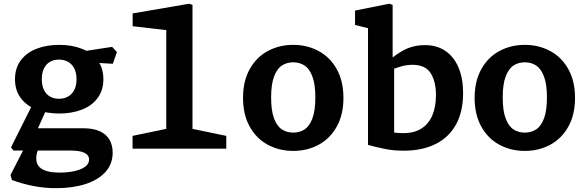

<svg xmlns="http://www.w3.org/2000/svg" viewBox="-20 -796 3140 1028"><path d="M43.9 167.8 36.1 141.3 114.8 -12.4H187.8L176.2 30.2Q167.2 81.2 198.5 104.7Q229.8 128.2 299.3 128.2Q337.8 128.2 373.9 121.1Q409.9 114.1 433.5 98.3Q457 82.5 457 58.2Q457 34.1 431.8 22.1Q406.6 10.1 358.5 10.1H52.5L39 -7.2L154 -236.9L231.1 -216L153.8 -43.9L130.2 -109.2H427.2Q479.6 -109.2 514.3 -93.3Q549.1 -77.4 566.1 -48.2Q583.2 -18.9 583.2 21.6Q583.2 82.3 544.2 125.1Q505.2 167.9 436.8 189.7Q368.3 211.5 281 211.5Q216.9 211.5 158 199.8Q99.2 188.2 43.9 167.8ZM60.3 -371.8Q60.3 -431.8 91.3 -473Q122.2 -514.2 175.9 -535Q229.5 -555.8 296.9 -555.8Q364.3 -555.8 418 -535Q471.6 -514.2 502.5 -473Q533.5 -431.8 533.5 -371.8Q533.5 -312.3 502.5 -270.9Q471.6 -229.4 418 -208.8Q364.3 -188.2 296.9 -188.2Q229.5 -188.2 175.9 -208.8Q122.2 -229.4 91.3 -270.9Q60.3 -312.3 60.3 -371.8ZM389.7 -371.8Q389.7 -406.2 377.5 -429.8Q365.4 -453.4 344.2 -465.2Q323.1 -476.9 295.9 -476.9Q268.8 -476.9 247.9 -465.2Q227 -453.4 215.4 -429.8Q203.8 -406.2 203.8 -371.8Q203.8 -337.8 215.4 -314.2Q227 -290.7 247.9 -278.9Q268.8 -267.2 295.9 -267.2Q323.1 -267.2 344.2 -278.9Q365.4 -290.7 377.5 -314.2Q389.7 -337.8 389.7 -371.8ZM433.3 -463.3 395.3 -516.6 580.1 -545.1 606.1 -517.1 584 -454.5Z M689.8 -68.5 903.2 -112.8 870.2 -56.6V-670.2L902.7 -631.2L690.2 -655.6V-724.1L992.7 -776L1010.6 -770V-56.6L978 -112.8L1191.5 -68.5V0H689.8Z M1281.2 -272.1Q1281.2 -361.4 1316.9 -425.5Q1352.6 -489.7 1413.8 -522.7Q1475.1 -555.8 1550 -555.8Q1624.9 -555.8 1686.2 -522.7Q1747.4 -489.7 1783.1 -425.5Q1818.8 -361.4 1818.8 -272.1Q1818.8 -182.3 1783.1 -118.2Q1747.4 -54.1 1686.2 -21Q1624.9 12 1550 12Q1475.1 12 1413.8 -21Q1352.6 -54.1 1316.9 -118.2Q1281.2 -182.3 1281.2 -272.1ZM1668.4 -274.2Q1668.4 -344.6 1652.6 -386.4Q1636.8 -428.2 1610.6 -445.3Q1584.4 -462.3 1550 -462.3Q1515.6 -462.3 1489.4 -445.3Q1463.2 -428.2 1447.4 -386.4Q1431.6 -344.6 1431.6 -274.2Q1431.6 -203.3 1447.4 -161.7Q1463.2 -120.1 1489.4 -103Q1515.6 -86 1550 -86Q1584.4 -86 1610.6 -103Q1636.8 -120.1 1652.6 -161.7Q1668.4 -203.3 1668.4 -274.2Z M1950.4 -20.1V-676.5L1982.4 -637L1880.9 -662.4V-739.3L2064.3 -776L2082.2 -770V-441.9L2090.3 -434.9V-33.6L1981.9 -119.7Q2019.2 -102.9 2056.5 -93Q2093.8 -83.1 2139.8 -83.1Q2198.1 -83.1 2237.1 -108.3Q2276.2 -133.5 2295.2 -179.3Q2314.2 -225.1 2314.2 -287.4Q2314.2 -358.9 2286 -404Q2257.9 -449 2188.4 -449Q2156.8 -449 2126.7 -440.2Q2096.6 -431.5 2057.2 -415.6Q2051.8 -413.1 2045.8 -410.5L2037.4 -448.2Q2078.4 -490.8 2132.8 -522.6Q2187.2 -554.4 2255.5 -554.4Q2319.6 -554.4 2365.6 -522.7Q2411.7 -490.9 2435.6 -433Q2459.5 -375.2 2459.5 -297.4Q2459.5 -197.3 2421 -128.4Q2382.4 -59.4 2311.1 -24.3Q2239.8 10.8 2142.2 10.8Q2089.3 10.8 2045.2 2.3Q2001.1 -6.2 1950.4 -20.1Z M2521.2 -272.1Q2521.2 -361.4 2556.9 -425.5Q2592.6 -489.7 2653.8 -522.7Q2715.1 -555.8 2790 -555.8Q2864.9 -555.8 2926.2 -522.7Q2987.4 -489.7 3023.1 -425.5Q3058.8 -361.4 3058.8 -272.1Q3058.8 -182.3 3023.1 -118.2Q2987.4 -54.1 2926.2 -21Q2864.9 12 2790 12Q2715.1 12 2653.8 -21Q2592.6 -54.1 2556.9 -118.2Q2521.2 -182.3 2521.2 -272.1ZM2908.4 -274.2Q2908.4 -344.6 2892.6 -386.4Q2876.8 -428.2 2850.6 -445.3Q2824.4 -462.3 2790 -462.3Q2755.6 -462.3 2729.4 -445.3Q2703.2 -428.2 2687.4 -386.4Q2671.6 -344.6 2671.6 -274.2Q2671.6 -203.3 2687.4 -161.7Q2703.2 -120.1 2729.4 -103Q2755.6 -86 2790 -86Q2824.4 -86 2850.6 -103Q2876.8 -120.1 2892.6 -161.7Q2908.4 -203.3 2908.4 -274.2Z"/></svg>

Font: Monaspace Xenon Var ExtraLight
Style: Regular
Weight: 200
Designer: Riley Cran and the Lettermatic Team
Version: Version 1.200 (Monaspace Xenon Var)